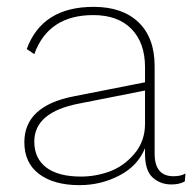

<svg xmlns="http://www.w3.org/2000/svg" viewBox="-20 -530 566 560"><path d="M486 -16Q508 -16 521 -24L519 -1Q504 8 480 8Q447 8 424.5 -13Q402 -34 403 -86V-98Q382 -46 328 -18Q274 10 212 10Q137 10 94 -22.5Q51 -55 51 -115Q51 -221 195 -249L403 -290V-334Q403 -405 363.5 -445.5Q324 -486 252 -486Q121 -486 80 -372L58 -387Q103 -510 253 -510Q337 -510 384 -465Q431 -420 431 -337V-82Q431 -16 486 -16ZM216 -15Q259 -15 300 -30Q341 -45 372 -81.5Q403 -118 403 -169V-266L211 -228Q80 -203 80 -117Q80 -68 115 -41.5Q150 -15 216 -15Z"/></svg>

Font: Elaine Sans ExtraLight
Style: Regular
Weight: 275
Designer: Wei Huang
Foundry: Wei Huang
Version: Version 2.001;December 24, 2019;FontCreator 12.0.0.2547 64-b